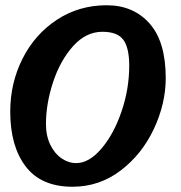

<svg xmlns="http://www.w3.org/2000/svg" viewBox="-20 -690 688 731"><path d="M19 -265Q19 -374 66 -467Q113 -560 197 -615Q281 -670 386 -670Q488 -670 549.5 -600.5Q611 -531 611 -393Q611 -295 565.5 -198.5Q520 -102 439 -40.5Q358 21 256 21Q137 21 78 -56Q19 -133 19 -265ZM472 -440Q472 -508 449.5 -538.5Q427 -569 370 -569Q307 -569 258 -514Q209 -459 182 -377Q155 -295 155 -218Q155 -173 171.5 -139Q188 -105 214.5 -87Q241 -69 270 -69Q319 -69 366 -124Q413 -179 442.5 -265Q472 -351 472 -440Z"/></svg>

Font: Sriracha
Style: Regular
Weight: 400
Designer: Suppakit Chalermlarp
Version: Version 1.002g